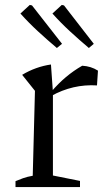

<svg xmlns="http://www.w3.org/2000/svg" viewBox="-20 -760 429 780"><path d="M374 -413Q276 -419 188 -370V-387Q217 -421 248 -447Q279 -473 314 -493Q332 -492 348 -487Q364 -482 378 -473ZM43 0V-24Q57 -30 73.5 -36Q90 -42 113 -46L122 -391L70 -456Q125 -489 187 -498L195 -386V-47L305 -25V0ZM211 -565Q172 -598 134.5 -632.5Q97 -667 63 -705L101 -740L110 -738L232 -582ZM341 -565Q302 -598 264.5 -632.5Q227 -667 193 -705L231 -740L240 -738L361 -582Z"/></svg>

Font: Piazzolla Thin
Style: Regular
Weight: 400
Version: Version 2.001